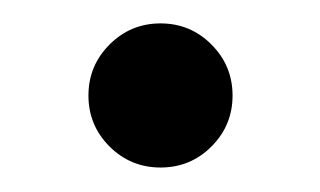

<svg xmlns="http://www.w3.org/2000/svg" viewBox="-20 -125 267 160"><path d="M71.3 -2.9Q53.7 -20.5 53.7 -45.4Q53.7 -70.3 71.3 -87.9Q88.9 -105.5 113.8 -105.5Q138.7 -105.5 156.2 -87.9Q173.8 -70.3 173.8 -45.4Q173.8 -20.5 156.2 -2.9Q138.7 14.6 113.8 14.6Q88.9 14.6 71.3 -2.9Z"/></svg>

Font: Spartan MB Med
Style: Regular
Weight: 500
Designer: Matt Bailey, Mirko Velimirovic
Foundry: Matt Bailey
Version: Version 1.005